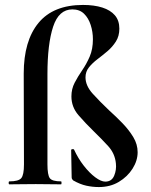

<svg xmlns="http://www.w3.org/2000/svg" viewBox="-20 -746 610 777"><path d="M380 11Q355 11 329.5 5.5Q304 0 276 -16Q274 -18 272 -21Q270 -24 270 -28L268 -139Q268 -142 273.5 -142.5Q279 -143 280 -140Q296 -105 319 -75.5Q342 -46 365.5 -28.5Q389 -11 406 -11Q432 -11 442 -35Q452 -59 449 -85Q445 -125 417.5 -155Q390 -185 359 -215Q326 -247 297.5 -280Q269 -313 269 -356Q269 -386 282 -411Q295 -436 312.5 -461.5Q330 -487 343 -517Q356 -547 356 -587Q356 -617 347 -645Q338 -673 320 -690.5Q302 -708 273 -708Q218 -708 195 -638Q172 -568 172 -446V-81Q172 -38 181.5 -25Q191 -12 227 -12Q229 -12 229 -6Q229 0 227 0Q200 0 175.5 -0.5Q151 -1 125 -1Q95 -1 67 -0.5Q39 0 18 0Q15 0 15 -6Q15 -12 18 -12Q55 -12 66 -25Q77 -38 77 -81L76 -448Q76 -581 136 -653.5Q196 -726 316 -726Q361 -726 394 -715.5Q427 -705 445 -684Q463 -663 463 -630Q463 -600 449 -578Q435 -556 415 -539Q395 -522 374.5 -506.5Q354 -491 340 -473.5Q326 -456 326 -433Q326 -399 355.5 -366.5Q385 -334 422 -299Q450 -274 476 -247Q502 -220 519.5 -191Q537 -162 537 -130Q537 -96 516.5 -63.5Q496 -31 461 -10Q426 11 380 11Z"/></svg>

Font: Cormorant
Style: Bold
Weight: 700
Designer: Christian Thalmann (Catharsis Fonts)
Foundry: Catharsis Fonts
Version: Version 4.000